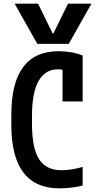

<svg xmlns="http://www.w3.org/2000/svg" viewBox="-20 -1020 540 1050"><path d="M60 -1000H188L268 -837H272L352 -1000H480L356 -780H184ZM305 10Q174 10 108 -76.5Q42 -163 42 -335V-395Q42 -567 107 -653.5Q172 -740 301 -740Q335 -740 370 -734Q405 -728 432 -716V-465H322V-697L377 -612Q341 -641 297 -641Q227 -641 191 -577Q155 -513 155 -388V-343Q155 -209 194 -149Q233 -89 317 -89Q343 -89 373.5 -94Q404 -99 432 -107V-5Q404 2 369.5 6Q335 10 305 10Z"/></svg>

Font: M PLUS Code Latin Medium
Style: Regular
Weight: 500
Designer: Coji Morishita
Foundry: UNDERFOREST DESIGN
Version: Version 1.002; ttfautohint (v1.8.3)